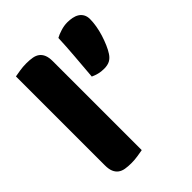

<svg xmlns="http://www.w3.org/2000/svg" viewBox="-191 -770 886 886"><g transform="rotate(-45 252.0 -326.5)"><path d="M432 -422Q421 -405 406 -397Q391 -389 368 -389Q349 -389 333 -393Q317 -397 302 -404Q307 -465 312 -526Q317 -587 319 -639Q333 -647 355.5 -654Q378 -661 399 -661Q415 -661 430.5 -658Q446 -655 458 -647.5Q470 -640 477 -627.5Q484 -615 484 -597Q484 -577 480 -553Q476 -529 468.5 -505Q461 -481 451.5 -459Q442 -437 432 -422ZM225 -1Q214 1 192.5 4.5Q171 8 149 8Q127 8 109.5 5Q92 2 80 -7Q68 -16 61.5 -31.5Q55 -47 55 -72V-652Q66 -654 87.5 -657.5Q109 -661 131 -661Q153 -661 170.5 -658Q188 -655 200 -646Q212 -637 218.5 -621.5Q225 -606 225 -581Z"/></g></svg>

Font: Baloo Thambi
Style: Regular
Weight: 400
Designer: Aadarsh Rajan and Ek Type
Foundry: Ek Type
Version: Version 1.443;PS 1.000;hotconv 16.6.51;makeotf.lib2.5.65220;